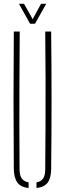

<svg xmlns="http://www.w3.org/2000/svg" viewBox="-20 -962 334 987"><path d="M51 -93.5Q49.5 -270.5 49.5 -447Q49.5 -623.5 51 -800H81.5Q80.5 -682 80 -563.8Q79.5 -445.5 79.5 -327.5Q79.5 -209.5 80.5 -91.5Q80.5 -61 91.8 -44.8Q103 -28.5 127 -24.5V4.5Q87.5 0.5 69.8 -23Q52 -46.5 51 -93.5ZM167.5 4.5V-24.5Q191.5 -28.5 202 -44.8Q212.5 -61 212.5 -91.5Q213.5 -209.5 214 -327.5Q214.5 -445.5 214.2 -563.8Q214 -682 212.5 -800H243Q245 -623.5 245 -447Q245 -270.5 243 -93.5Q242.5 -46.5 224.8 -23Q207 0.5 167.5 4.5ZM134.5 -840 77.5 -942.5H103.5L148 -863.5L191 -942.5H217.5L160 -840Z"/></svg>

Font: Big Shoulders Stencil Display ExtraLight
Style: Regular
Weight: 250
Designer: Patric King
Foundry: XO Type Co
Version: Version 2.001